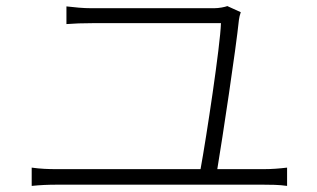

<svg xmlns="http://www.w3.org/2000/svg" viewBox="-20 -679 1040 630"><path d="M693 -124C710 -226 754 -517 764 -614C765 -621 767 -631 770 -639L726 -659C718 -656 699 -652 682 -652H282C250 -652 226 -655 198 -658V-600C226 -602 248 -603 283 -603H705C703 -531 657 -227 638 -124H165C139 -124 112 -125 84 -129V-69C113 -72 139 -73 165 -73H845C863 -73 896 -73 922 -69V-129C897 -126 872 -124 845 -124Z"/></svg>

Font: Noto Sans JP Light
Style: Regular
Weight: 300
Designer: Ryoko NISHIZUKA (kana & ideographs); Paul D. Hunt (Latin, Greek & Cyrillic); Wenlong ZHANG (bopomofo); Sandoll Communica
Foundry: Adobe Systems Incorporated
Version: Version 1.004;PS 1.004;hotconv 1.0.82;makeotf.lib2.5.63406